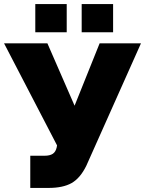

<svg xmlns="http://www.w3.org/2000/svg" viewBox="-30 -925 719 952"><path d="M145 -765.1V-904.8H300.8V-765.1ZM375 -765.1V-904.8H530.8V-765.1ZM120.1 6.8V-152.8H190.9Q217.3 -152.8 231.7 -162.4Q246.1 -171.9 251 -193.8L252.9 -204.1L-9.8 -710H205.1L339.8 -400.9L463.9 -710H668.9L397.9 -103Q367.7 -41.5 325 -17.3Q282.2 6.8 210.9 6.8Z"/></svg>

Font: Rawline Black
Style: Regular
Weight: 900
Designer: Matt McInerney, Pablo Impallari, Rodrigo Fuenzalida
Foundry: Matt McInerney, Pablo Impallari, Rodrigo Fuenzalida
Version: Version 4.020;PS 004.020;hotconv 1.0.88;makeotf.lib2.5.64775